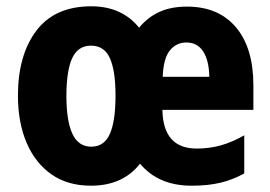

<svg xmlns="http://www.w3.org/2000/svg" viewBox="-20 -580 859 610"><path d="M574 -559Q674 -559 729.5 -493.5Q785 -428 785 -309V-231H496Q498 -108 605 -108Q645 -108 681 -118Q717 -128 756 -150V-29Q720 -9 680.5 0.5Q641 10 589 10Q483 10 425 -60Q370 10 269 10Q195 10 143.5 -26Q92 -62 64.5 -126.5Q37 -191 37 -276Q37 -405 95.5 -482.5Q154 -560 270 -560Q367 -560 422 -492Q449 -525 486 -542Q523 -559 574 -559ZM572 -445Q540 -445 519.5 -419.5Q499 -394 497 -336H645Q644 -388 625.5 -416.5Q607 -445 572 -445ZM269 -435Q228 -435 209.5 -395.5Q191 -356 191 -275Q191 -196 210 -155Q229 -114 270 -114Q311 -114 329 -154.5Q347 -195 347 -276Q347 -356 329 -395.5Q311 -435 269 -435Z"/></svg>

Font: Noto Sans Condensed ExtraBold
Style: Regular
Weight: 800
Width: 3
Designer: Monotype Design Team
Foundry: Monotype Imaging Inc.
Version: Version 2.013; ttfautohint (v1.8.4.7-5d5b)